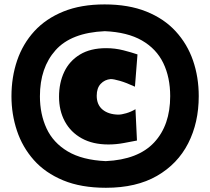

<svg xmlns="http://www.w3.org/2000/svg" viewBox="-20 -846 965 883"><path d="M467.3 17.6Q353 17.6 270.5 -16.6Q188 -50.8 135.5 -110.1Q83 -169.4 57.9 -245.1Q32.7 -320.8 32.7 -403.3Q32.7 -491.2 58.8 -567.9Q85 -644.5 137.9 -702.4Q190.9 -760.3 271.5 -793Q352.1 -825.7 460.9 -825.7Q571.3 -825.7 652.8 -793Q734.4 -760.3 787.8 -702.1Q841.3 -644 867.7 -567.6Q894 -491.2 894 -403.8Q894 -282.2 845.5 -187Q796.9 -91.8 701.9 -37.1Q606.9 17.6 467.3 17.6ZM466.3 -105Q615.2 -111.8 689 -190.9Q762.7 -270 762.7 -403.8Q762.7 -490.2 731 -555.9Q699.2 -621.6 632.6 -659.9Q565.9 -698.2 461.9 -702.6Q307.6 -695.8 235.6 -615.2Q163.6 -534.7 163.6 -403.3Q163.6 -321.3 194.1 -255.4Q224.6 -189.5 291.5 -149.7Q358.4 -109.9 466.3 -105ZM478.5 -181.6Q406.7 -181.6 356 -209.7Q305.2 -237.8 278.3 -287.4Q251.5 -336.9 251.5 -400.9Q251.5 -464.8 275.4 -515.4Q299.3 -565.9 347.7 -595.2Q396 -624.5 468.3 -624.5Q509.3 -624.5 547.4 -614.7Q585.4 -605 612.3 -595.7L600.6 -447.3Q560.5 -465.8 531.7 -474.1Q502.9 -482.4 489.3 -482.4Q461.4 -480 443.1 -460.4Q424.8 -440.9 424.8 -405.8Q424.8 -364.3 451.7 -342Q478.5 -319.8 523.9 -318.8Q538.6 -318.8 560.5 -325.2Q582.5 -331.5 603 -343.8L609.9 -199.7Q584.5 -194.8 549.3 -188.2Q514.2 -181.6 478.5 -181.6Z"/></svg>

Font: Pinar DS1 Black
Style: Regular
Weight: 900
Designer: Amin Abedi
Version: Version 3.000